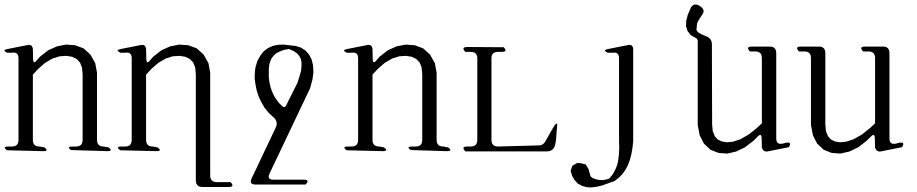

<svg xmlns="http://www.w3.org/2000/svg" viewBox="-28 -692 4048 848"><path d="M286.1 -29.3Q263.7 -44.9 292 -44.9H307.6Q336.9 -44.9 336.9 -74.2V-365.2L334 -394.5L325.2 -416L310.5 -431.6L290 -441.4L264.6 -445.3L235.4 -443.4L204.1 -433.6L170.9 -414.1L140.6 -387.7L117.2 -362.3V-74.2Q117.2 -44.9 146.5 -44.9L168 -41Q190.4 -24.4 162.1 -24.4L2.9 -28.3Q-19.5 -44.9 8.8 -44.9H24.4Q53.7 -44.9 53.7 -74.2V-434.6Q53.7 -463.9 25.4 -459H3.9Q-21.5 -470.7 5.9 -475.6L94.7 -493.2Q114.3 -497.1 117.2 -475.6L118.2 -433.6Q118.2 -404.3 135.7 -426.8L148.4 -441.4L184.6 -469.7L223.6 -487.3L263.7 -495.1L303.7 -492.2L340.8 -478.5L371.1 -451.2L392.6 -413.1L400.4 -371.1V-74.2Q400.4 -44.9 429.7 -44.9L451.2 -41Q473.6 -24.4 445.3 -24.4Z M836.9 -365.2 834 -394.5 825.2 -416 810.5 -431.6 790 -441.4 764.6 -445.3 735.4 -443.4 704.1 -433.6 670.9 -414.1 640.6 -387.7 617.2 -362.3V-74.2Q617.2 -44.9 646.5 -44.9L668 -41Q690.4 -24.4 662.1 -24.4L502.9 -28.3Q480.5 -44.9 508.8 -44.9H524.4Q553.7 -44.9 553.7 -74.2V-434.6Q553.7 -463.9 525.4 -459H503.9Q478.5 -470.7 505.9 -475.6L594.7 -493.2Q614.3 -497.1 617.2 -475.6L618.2 -433.6Q618.2 -404.3 635.7 -426.8L648.4 -441.4L684.6 -469.7L723.6 -487.3L763.7 -495.1L803.7 -492.2L840.8 -478.5L871.1 -451.2L892.6 -413.1L900.4 -371.1V83Q900.4 112.3 929.7 112.3H990.2Q1010.7 133.8 981.4 133.8H866.2Q836.9 133.8 836.9 104.5Z M1162.1 75.2Q1150.4 101.6 1179.7 101.6H1313.5Q1342.8 101.6 1321.3 123H1100.6Q1071.3 123 1083 96.7L1190.4 -129.9Q1202.1 -156.2 1176.8 -176.8L1157.2 -195.3L1140.6 -215.8L1127 -239.3L1115.2 -263.7L1106.4 -290L1100.6 -317.4L1096.7 -345.7L1097.7 -376L1100.6 -395.5L1108.4 -421.9L1121.1 -445.3L1135.7 -464.8L1155.3 -479.5L1176.8 -489.3L1200.2 -494.1L1224.6 -495.1L1257.8 -491.2L1276.4 -489.3L1299.8 -482.4L1320.3 -469.7L1336.9 -451.2L1348.6 -428.7L1354.5 -403.3L1356.4 -374L1352.5 -342.8L1341.8 -302.7ZM1301.8 -379.9 1303.7 -400.4V-417L1300.8 -431.6L1293.9 -444.3L1284.2 -456.1L1268.6 -466.8L1248 -475.6L1226.6 -471.7L1208 -464.8L1192.4 -457L1180.7 -446.3L1171.9 -435.5L1166 -421.9L1161.1 -406.2L1159.2 -386.7V-370.1V-351.6L1162.1 -328.1L1167 -306.6L1173.8 -287.1L1182.6 -268.6L1192.4 -252.9L1204.1 -237.3L1218.8 -222.7Q1229.5 -213.9 1235.4 -225.6L1286.1 -327.1L1294.9 -355.5Z M1786.1 -29.3Q1763.7 -44.9 1792 -44.9H1807.6Q1836.9 -44.9 1836.9 -74.2V-365.2L1834 -394.5L1825.2 -416L1810.5 -431.6L1790 -441.4L1764.6 -445.3L1735.4 -443.4L1704.1 -433.6L1670.9 -414.1L1640.6 -387.7L1617.2 -362.3V-74.2Q1617.2 -44.9 1646.5 -44.9L1668 -41Q1690.4 -24.4 1662.1 -24.4L1502.9 -28.3Q1480.5 -44.9 1508.8 -44.9H1524.4Q1553.7 -44.9 1553.7 -74.2V-434.6Q1553.7 -463.9 1525.4 -459H1503.9Q1478.5 -470.7 1505.9 -475.6L1594.7 -493.2Q1614.3 -497.1 1617.2 -475.6L1618.2 -433.6Q1618.2 -404.3 1635.7 -426.8L1648.4 -441.4L1684.6 -469.7L1723.6 -487.3L1763.7 -495.1L1803.7 -492.2L1840.8 -478.5L1871.1 -451.2L1892.6 -413.1L1900.4 -371.1V-74.2Q1900.4 -44.9 1929.7 -44.9L1951.2 -41Q1973.6 -24.4 1945.3 -24.4Z M2027.3 -23.4Q2006.8 -44.9 2036.1 -44.9H2050.8Q2080.1 -44.9 2080.1 -74.2V-434.6Q2080.1 -462.9 2050.8 -462.9H2027.3Q2006.8 -484.4 2036.1 -484.4L2196.3 -483.4Q2216.8 -462.9 2187.5 -462.9H2171.9Q2142.6 -462.9 2142.6 -434.6V-74.2Q2142.6 -44.9 2171.9 -44.9L2351.6 -49.8Q2369.1 -49.8 2378.9 -64.5L2404.3 -109.4L2412.1 -123L2423.8 -141.6Q2435.5 -153.3 2432.6 -134.8L2429.7 -101.6L2428.7 -86.9L2427.7 -73.2L2423.8 -51.8Q2416 -23.4 2386.7 -23.4Z M2520.5 28.3H2535.2L2558.6 34.2L2571.3 54.7L2580.1 86.9L2588.9 93.8L2600.6 98.6L2616.2 102.5L2635.7 103.5L2661.1 97.7L2672.9 85L2681.6 72.3L2689.5 57.6L2696.3 41L2701.2 23.4L2704.1 2.9L2706.1 -19.5L2707 -43.9L2706.1 -66.4V-434.6Q2706.1 -463.9 2677.7 -459H2656.2Q2630.9 -470.7 2658.2 -475.6L2747.1 -493.2Q2766.6 -497.1 2768.6 -475.6V-66.4L2765.6 -40L2760.7 -11.7L2753.9 14.6L2745.1 38.1L2733.4 59.6L2719.7 78.1L2705.1 92.8L2686.5 107.4L2631.8 127L2607.4 132.8L2584 135.7L2563.5 134.8L2543 128.9L2524.4 119.1L2509.8 103.5L2499 85L2492.2 62.5L2500 40Z M3400.4 -81.1Q3400.4 -51.8 3428.7 -57.6L3443.4 -61.5Q3471.7 -66.4 3456.1 -42L3363.3 -23.4Q3343.8 -19.5 3336.9 -40L3335.9 -79.1Q3335.9 -108.4 3316.4 -86.9L3299.8 -70.3L3261.7 -41L3222.7 -22.5L3183.6 -13.7L3145.5 -16.6L3110.4 -30.3L3081.1 -57.6L3062.5 -93.8L3053.7 -139.6V-509.8Q3053.7 -522.5 3041 -526.4L3022.5 -537.1L3008.8 -554.7L3002 -576.2L3002.9 -600.6L3009.8 -627L3023.4 -658.2Q3038.1 -683.6 3066.4 -663.1Q3089.8 -646.5 3071.3 -624L3058.6 -604.5L3050.8 -588.9L3047.9 -559.6L3054.7 -549.8L3069.3 -541L3089.8 -532.2Q3116.2 -522.5 3116.2 -496.1L3117.2 -141.6L3120.1 -112.3L3128.9 -90.8L3141.6 -76.2L3159.2 -67.4L3181.6 -63.5L3210 -66.4L3242.2 -77.1L3278.3 -97.7L3315.4 -127L3336.9 -147.5V-435.5Q3336.9 -464.8 3307.6 -464.8H3284.2Q3263.7 -486.3 3293 -486.3H3372.1Q3400.4 -486.3 3400.4 -457Z M3900.4 -81.1Q3900.4 -51.8 3928.7 -57.6L3943.4 -61.5Q3971.7 -66.4 3956.1 -42L3863.3 -23.4Q3843.8 -19.5 3836.9 -40L3835.9 -79.1Q3835.9 -108.4 3816.4 -86.9L3799.8 -70.3L3761.7 -41L3722.7 -22.5L3683.6 -13.7L3645.5 -16.6L3610.4 -30.3L3581.1 -57.6L3562.5 -93.8L3553.7 -139.6V-435.5Q3553.7 -464.8 3524.4 -464.8H3501Q3480.5 -486.3 3509.8 -486.3H3588.9Q3617.2 -486.3 3617.2 -457V-141.6L3620.1 -112.3L3628.9 -90.8L3641.6 -76.2L3659.2 -67.4L3681.6 -63.5L3710 -66.4L3742.2 -77.1L3778.3 -97.7L3815.4 -127L3836.9 -147.5V-435.5Q3836.9 -464.8 3807.6 -464.8H3784.2Q3763.7 -486.3 3793 -486.3H3872.1Q3900.4 -486.3 3900.4 -457Z"/></svg>

Font: B2 Hana
Style: Regular
Weight: 500
Version: 2020-08-05; (max)